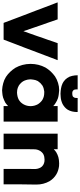

<svg xmlns="http://www.w3.org/2000/svg" viewBox="520 -1262 767 1846"><g transform="rotate(90 903.0 -338.5)"><path d="M279.3 -180.7Q291 -213.9 302.7 -246.1Q314.5 -279.3 326.2 -312.5Q335 -339.8 344.7 -367.2Q354.5 -394.5 364.3 -421.9Q371.1 -443.4 378.9 -465.8Q386.7 -488.3 394.5 -509.8Q396.5 -509.8 398.4 -509.8Q400.4 -509.8 401.4 -509.8Q407.2 -509.8 412.1 -509.8Q417 -509.8 421.9 -509.8Q432.6 -509.8 444.3 -509.8Q455.1 -509.8 466.8 -509.8Q477.5 -509.8 488.3 -509.8Q500 -509.8 510.7 -509.8Q521.5 -509.8 533.2 -509.8Q544.9 -509.8 555.7 -509.8Q556.6 -509.8 556.6 -508.8Q556.6 -508.8 557.6 -507.8Q556.6 -504.9 555.7 -502Q553.7 -499 552.7 -496.1Q531.2 -439.5 509.8 -382.8Q488.3 -326.2 466.8 -269.5Q452.1 -230.5 437.5 -191.4Q421.9 -152.3 407.2 -113.3Q395.5 -82 383.8 -51.8Q372.1 -20.5 360.4 9.8Q359.4 9.8 357.4 9.8Q355.5 9.8 353.5 9.8Q336.9 9.8 320.3 9.8Q303.7 9.8 287.1 9.8Q275.4 9.8 263.7 9.8Q252.9 9.8 241.2 9.8Q230.5 9.8 220.7 9.8Q210 9.8 200.2 9.8Q199.2 8.8 198.2 6.8Q198.2 4.9 197.3 3.9Q175.8 -53.7 154.3 -110.4Q132.8 -167 111.3 -223.6Q95.7 -262.7 81.1 -301.8Q66.4 -340.8 51.8 -379.9Q39.1 -412.1 27.3 -444.3Q15.6 -475.6 2.9 -507.8Q3.9 -508.8 3.9 -509.8Q8.8 -509.8 16.6 -509.8Q33.2 -509.8 48.8 -509.8Q65.4 -509.8 81.1 -509.8Q92.8 -509.8 103.5 -509.8Q114.3 -509.8 126 -509.8Q135.7 -509.8 145.5 -509.8Q156.2 -509.8 166 -509.8Q166 -508.8 167 -506.8Q168 -504.9 168 -502.9Q181.6 -463.9 195.3 -423.8Q209 -383.8 223.6 -343.8Q232.4 -316.4 242.2 -289.1Q252 -262.7 260.7 -235.4Q263.7 -225.6 267.6 -216.8Q270.5 -208 273.4 -198.2Q275.4 -194.3 276.4 -189.5Q278.3 -184.6 279.3 -180.7Z M879.9 -537.1Q853.5 -538.1 830.1 -542Q805.7 -545.9 782.2 -556.6Q765.6 -564.5 752.9 -576.2Q739.3 -586.9 729.5 -601.6Q713.9 -624 709 -649.4Q703.1 -674.8 703.1 -702.1Q706.1 -702.1 709 -702.1Q710.9 -702.1 713.9 -702.1Q727.5 -702.1 741.2 -702.1Q754.9 -702.1 769.5 -702.1Q778.3 -702.1 787.1 -702.1Q796.9 -702.1 805.7 -702.1Q813.5 -702.1 822.3 -702.1Q830.1 -702.1 838.9 -702.1Q838.9 -699.2 838.9 -697.3Q838.9 -694.3 838.9 -692.4Q838.9 -685.5 839.8 -679.7Q840.8 -672.9 842.8 -667Q845.7 -663.1 848.6 -660.2Q850.6 -657.2 854.5 -655.3Q863.3 -650.4 872.1 -650.4Q880.9 -650.4 879.9 -650.4Q885.7 -650.4 891.6 -651.4Q898.4 -652.3 904.3 -654.3Q908.2 -657.2 911.1 -660.2Q914.1 -663.1 916 -667Q920.9 -674.8 920.9 -683.6Q921.9 -693.4 921.9 -702.1Q923.8 -702.1 926.8 -702.1Q928.7 -702.1 931.6 -702.1Q945.3 -702.1 959 -702.1Q973.6 -702.1 987.3 -702.1Q996.1 -702.1 1004.9 -702.1Q1014.6 -702.1 1023.4 -702.1Q1032.2 -702.1 1040 -702.1Q1047.9 -702.1 1056.6 -702.1Q1056.6 -699.2 1056.6 -697.3Q1056.6 -694.3 1056.6 -692.4Q1055.7 -668.9 1050.8 -647.5Q1045.9 -627 1034.2 -606.4Q1023.4 -589.8 1009.8 -578.1Q995.1 -565.4 978.5 -556.6Q944.3 -541 913.1 -539.1Q882.8 -537.1 879.9 -537.1ZM999 -466.8Q999 -467.8 999 -467.8Q999 -468.8 999 -469.7Q999 -474.6 999 -478.5Q999 -483.4 999 -488.3Q999 -494.1 999 -499Q999 -504.9 999 -509.8Q1002 -509.8 1004.9 -509.8Q1006.8 -509.8 1009.8 -509.8Q1013.7 -509.8 1018.6 -509.8Q1023.4 -509.8 1028.3 -509.8Q1038.1 -509.8 1047.9 -509.8Q1058.6 -509.8 1068.4 -509.8Q1078.1 -509.8 1087.9 -509.8Q1098.6 -509.8 1108.4 -509.8Q1118.2 -509.8 1128.9 -509.8Q1138.7 -509.8 1148.4 -509.8Q1148.4 -507.8 1148.4 -504.9Q1148.4 -502.9 1148.4 -500Q1148.4 -443.4 1148.4 -386.7Q1148.4 -329.1 1148.4 -272.5Q1148.4 -233.4 1148.4 -194.3Q1148.4 -155.3 1148.4 -116.2Q1148.4 -85 1148.4 -53.7Q1148.4 -21.5 1148.4 9.8Q1146.5 9.8 1143.6 9.8Q1140.6 9.8 1138.7 9.8Q1124 9.8 1109.4 9.8Q1094.7 9.8 1080.1 9.8Q1069.3 9.8 1059.6 9.8Q1049.8 9.8 1040 9.8Q1029.3 9.8 1019.5 9.8Q1009.8 9.8 999 9.8Q999 7.8 999 4.9Q999 2.9 999 0Q999 -6.8 999 -13.7Q999 -20.5 999 -26.4Q999 -28.3 999 -30.3Q999 -31.2 999 -33.2Q992.2 -25.4 983.4 -19.5Q975.6 -12.7 966.8 -6.8Q955.1 0 942.4 4.9Q930.7 10.7 918 14.6Q893.6 21.5 873 22.5Q853.5 24.4 846.7 24.4Q811.5 22.5 780.3 13.7Q749 5.9 718.8 -12.7Q692.4 -30.3 670.9 -52.7Q649.4 -75.2 631.8 -102.5Q594.7 -168.9 593.8 -247.1Q593.8 -249 593.8 -250Q593.8 -326.2 628.9 -392.6Q645.5 -419.9 667 -443.4Q688.5 -465.8 713.9 -484.4Q744.1 -503.9 777.3 -513.7Q810.5 -524.4 846.7 -524.4Q866.2 -523.4 885.7 -520.5Q904.3 -518.6 923.8 -512.7Q935.5 -508.8 947.3 -502.9Q959 -497.1 969.7 -490.2Q975.6 -486.3 981.4 -482.4Q987.3 -477.5 993.2 -473.6Q995.1 -470.7 996.1 -469.7Q998 -468.8 999 -466.8ZM742.2 -250Q742.2 -247.1 743.2 -243.2Q743.2 -240.2 743.2 -237.3Q744.1 -221.7 749 -207Q752.9 -192.4 760.7 -178.7Q768.6 -165 780.3 -154.3Q791 -143.6 803.7 -135.7Q825.2 -124 844.7 -121.1Q863.3 -119.1 870.1 -119.1Q888.7 -120.1 906.2 -124Q922.9 -127.9 939.5 -136.7Q953.1 -145.5 963.9 -156.2Q974.6 -168 982.4 -181.6Q1000 -212.9 1000 -251Q999 -289.1 981.4 -320.3Q972.7 -334 961.9 -344.7Q951.2 -356.4 937.5 -364.3Q921.9 -373 905.3 -377Q888.7 -380.9 870.1 -380.9Q867.2 -380.9 864.3 -380.9Q861.3 -380.9 858.4 -380.9Q842.8 -378.9 829.1 -375Q815.4 -371.1 801.8 -363.3Q789.1 -354.5 778.3 -343.8Q767.6 -332 758.8 -319.3Q747.1 -295.9 745.1 -274.4Q742.2 -252 742.2 -250Z M1414.1 -472.7Q1419.9 -478.5 1427.7 -484.4Q1434.6 -490.2 1441.4 -495.1Q1453.1 -502 1465.8 -507.8Q1477.5 -512.7 1490.2 -516.6Q1517.6 -523.4 1537.1 -523.4Q1556.6 -524.4 1552.7 -524.4Q1558.6 -523.4 1564.5 -523.4Q1569.3 -523.4 1575.2 -523.4Q1596.7 -520.5 1616.2 -514.6Q1635.7 -508.8 1654.3 -498Q1675.8 -485.4 1692.4 -468.8Q1709 -452.1 1721.7 -431.6Q1753.9 -374 1753.9 -306.6Q1753.9 -301.8 1753.9 -297.9Q1752 -225.6 1752 -159.2Q1752 -134.8 1752 -110.4Q1752 -85.9 1752 -61.5Q1752 -43 1752 -25.4Q1752 -7.8 1752 9.8Q1750 9.8 1747.1 9.8Q1744.1 9.8 1742.2 9.8Q1727.5 9.8 1712.9 9.8Q1698.2 9.8 1683.6 9.8Q1672.9 9.8 1663.1 9.8Q1653.3 9.8 1643.6 9.8Q1632.8 9.8 1623 9.8Q1613.3 9.8 1603.5 9.8Q1603.5 7.8 1603.5 4.9Q1603.5 2.9 1603.5 0Q1603.5 -33.2 1603.5 -66.4Q1603.5 -99.6 1603.5 -132.8Q1603.5 -155.3 1603.5 -177.7Q1603.5 -200.2 1603.5 -222.7Q1603.5 -252 1604.5 -285.2Q1605.5 -317.4 1590.8 -344.7Q1585.9 -352.5 1580.1 -359.4Q1573.2 -366.2 1565.4 -371.1Q1547.9 -380.9 1532.2 -382.8Q1515.6 -383.8 1513.7 -383.8Q1500 -383.8 1486.3 -380.9Q1472.7 -377.9 1460 -371.1Q1450.2 -365.2 1442.4 -356.4Q1434.6 -348.6 1428.7 -337.9Q1415 -313.5 1415 -285.2Q1414.1 -257.8 1414.1 -230.5Q1414.1 -208 1414.1 -184.6Q1414.1 -162.1 1414.1 -139.6Q1414.1 -118.2 1414.1 -96.7Q1414.1 -75.2 1414.1 -53.7Q1414.1 -38.1 1414.1 -21.5Q1414.1 -5.9 1414.1 9.8Q1411.1 9.8 1409.2 9.8Q1406.2 9.8 1404.3 9.8Q1389.6 9.8 1375 9.8Q1360.4 9.8 1345.7 9.8Q1335 9.8 1325.2 9.8Q1315.4 9.8 1304.7 9.8Q1294.9 9.8 1285.2 9.8Q1275.4 9.8 1264.6 9.8Q1264.6 7.8 1264.6 4.9Q1264.6 2.9 1264.6 0Q1264.6 -56.6 1264.6 -113.3Q1264.6 -170.9 1264.6 -227.5Q1264.6 -266.6 1264.6 -305.7Q1264.6 -344.7 1264.6 -383.8Q1264.6 -415 1264.6 -446.3Q1264.6 -478.5 1264.6 -509.8Q1267.6 -509.8 1270.5 -509.8Q1272.5 -509.8 1275.4 -509.8Q1290 -509.8 1304.7 -509.8Q1319.3 -509.8 1334 -509.8Q1343.8 -509.8 1353.5 -509.8Q1364.3 -509.8 1374 -509.8Q1383.8 -509.8 1393.6 -509.8Q1404.3 -509.8 1414.1 -509.8Q1414.1 -507.8 1414.1 -504.9Q1414.1 -502.9 1414.1 -500Q1414.1 -493.2 1414.1 -487.3Q1414.1 -480.5 1414.1 -474.6Q1414.1 -473.6 1414.1 -473.6Q1414.1 -472.7 1414.1 -472.7Z"/></g></svg>

Font: LeFont
Style: Bold
Weight: 800
Designer: Leryon MEDIA
Version: Version 1.0